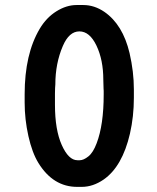

<svg xmlns="http://www.w3.org/2000/svg" viewBox="-20 -727 623 764"><path d="M392.1 -373.5 391.1 -409.7Q391.1 -488.3 364 -545.2Q336.9 -602.1 295.9 -602.1Q254.9 -602.1 230 -543.9Q200.2 -474.6 200.2 -390.6L199.2 -376.5L198.7 -354.5V-310.5Q198.7 -210.4 225.8 -149.9Q252.9 -89.4 288.1 -89.4H297.4Q312.5 -89.4 331.5 -104.5Q350.6 -119.6 364.7 -157.2Q392.6 -230.5 392.6 -351.1V-365.7ZM284.7 -707H311.5Q355.5 -707 395.5 -679.7Q468.8 -628.9 495.6 -515.6Q512.7 -441.4 512.7 -371.1V-337.9Q512.7 -263.7 497.1 -195.3Q466.8 -64.5 392.6 -12.7Q350.1 16.6 305.2 16.6H287.1Q191.4 16.6 132.8 -78.6Q107.9 -119.1 93 -185.5Q78.1 -252 78.1 -318.8V-352.1Q78.1 -511.7 138.2 -612.8Q164.6 -657.2 204.6 -682.1Q244.6 -707 284.7 -707Z"/></svg>

Font: Averia Sans
Style: Bold
Weight: 700
Version: Version 1.0